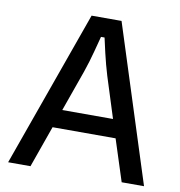

<svg xmlns="http://www.w3.org/2000/svg" viewBox="-79 -773 792 846"><g transform="rotate(10 317.0 -350.0)"><path d="M521 0 461 -186H179L113 0H13L263 -700H397L621 0ZM435 -268 377 -451Q363 -497 351 -548.5Q339 -600 336 -615H320Q316 -600 302.5 -548.5Q289 -497 273 -451L208 -268Z"/></g></svg>

Font: Voces
Style: Regular
Weight: 400
Designer: Ana Paula Megda, Pablo Ugerman
Foundry: Ana Paula Megda, Pablo Ugerman
Version: Version 1.100